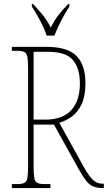

<svg xmlns="http://www.w3.org/2000/svg" viewBox="-20 -951 545 971"><path d="M40 0V-20H66Q91 -20 103 -26Q115 -32 118.5 -51Q122 -70 122 -108V-606Q122 -645 118.5 -663.5Q115 -682 103 -688Q91 -694 66 -694H40V-714H216Q321 -714 366.5 -668.5Q412 -623 412 -530Q412 -465 393 -424.5Q374 -384 344 -362Q314 -340 280 -330L404 -106Q429 -62 449 -42Q469 -22 498 -22H505V0H502Q471 0 451.5 -8Q432 -16 416 -36.5Q400 -57 380 -92L253 -321H150V-108Q150 -70 153.5 -51Q157 -32 169 -26Q181 -20 206 -20H235V0ZM210 -346Q296 -346 340 -393.5Q384 -441 384 -529Q384 -605 349 -647Q314 -689 223 -689H150V-346ZM216 -771Q205 -805 182.5 -847.5Q160 -890 141 -918V-931H147Q177 -899 197.5 -873.5Q218 -848 237 -812Q255 -848 274.5 -873.5Q294 -899 325 -931H331V-918Q312 -890 290 -847.5Q268 -805 255 -771Z"/></svg>

Font: Noto Serif Tamil Condensed Thin
Style: Regular
Weight: 100
Width: 3
Designer: Indian Type Foundry, Tom Grace, and the Monotype Design Team
Foundry: Monotype Imaging Inc.
Version: Version 2.004; ttfautohint (v1.8.4.7-5d5b)